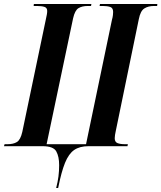

<svg xmlns="http://www.w3.org/2000/svg" viewBox="-43 -734 810 964"><path d="M239 210Q247 179 250.5 152Q254 125 254 95Q254 52 239.5 26Q225 0 171 0H-23L-20 -10H-5Q24 -10 42 -21Q60 -32 69 -72L186 -631Q190 -650 192 -660Q194 -670 194 -679Q194 -695 180 -699.5Q166 -704 142 -704H126L127 -714H416L414 -704H398Q369 -704 351 -693Q333 -682 324 -642L191 -10H389L519 -634Q523 -648 524 -658.5Q525 -669 525 -674Q525 -694 510.5 -699Q496 -704 473 -704H457L459 -714H747L746 -704H730Q701 -704 681.5 -691.5Q662 -679 654 -638L538 -75Q536 -65 534.5 -56.5Q533 -48 533 -40Q533 -21 547 -15.5Q561 -10 584 -10H599L597 0H401Q357 0 329.5 19Q302 38 283.5 83.5Q265 129 249 210Z"/></svg>

Font: Noto Serif Display ExtraCondensed
Style: Bold Italic
Weight: 700
Width: 2
Italic angle: -12°
Designer: Monotype Design Team
Foundry: Monotype Imaging Inc.
Version: Version 2.009